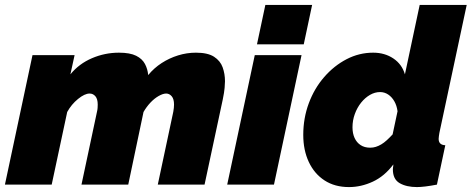

<svg xmlns="http://www.w3.org/2000/svg" viewBox="-36 -750 1916 780"><path d="M96 -526H267L250 -448Q285 -491 337.5 -513.5Q390 -536 447 -536Q492 -536 517 -523.5Q542 -511 553 -490Q564 -469 566 -445Q590 -474 621 -494Q652 -514 687.5 -525Q723 -536 760 -536Q808 -536 833.5 -519.5Q859 -503 868.5 -476.5Q878 -450 878 -420Q878 -411 876.5 -393Q875 -375 869 -346L795 0H605L668 -296Q671 -313 671 -325Q671 -348 661.5 -359Q652 -370 639 -370Q626 -370 608.5 -360Q591 -350 575 -333Q559 -316 547 -295L485 0H295L358 -296Q360 -304 360.5 -311.5Q361 -319 361 -325Q361 -348 351.5 -359Q342 -370 328 -370Q308 -370 281 -348Q254 -326 237 -295L174 0H-16Z M999 -526H1189L1077 0H887ZM1042 -730H1232L1198 -570H1008Z M1382 10Q1324 10 1282.5 -17Q1241 -44 1218.5 -92Q1196 -140 1196 -202Q1196 -270 1218.5 -330.5Q1241 -391 1281 -437Q1321 -483 1372 -509.5Q1423 -536 1480 -536Q1527 -536 1562 -512.5Q1597 -489 1609 -448L1669 -730H1860L1749 -210Q1748 -203 1747 -197Q1746 -191 1746 -186Q1746 -161 1773 -160L1739 0Q1713 5 1692.5 7.5Q1672 10 1658 10Q1615 10 1587.5 -6Q1560 -22 1560 -62Q1560 -65 1560.5 -68.5Q1561 -72 1561.5 -75.5Q1562 -79 1562 -82Q1526 -34 1478.5 -12Q1431 10 1382 10ZM1468 -150Q1480 -150 1491 -153.5Q1502 -157 1513 -163.5Q1524 -170 1535.5 -180.5Q1547 -191 1559 -204L1579 -298Q1576 -321 1566 -338.5Q1556 -356 1541 -366Q1526 -376 1508 -376Q1487 -376 1467 -364.5Q1447 -353 1431 -333Q1415 -313 1405.5 -287Q1396 -261 1396 -233Q1396 -208 1404.5 -189.5Q1413 -171 1429 -160.5Q1445 -150 1468 -150Z"/></svg>

Font: Raleway Thin Black
Style: Italic
Weight: 900
Italic angle: -12°
Version: Version 4.026